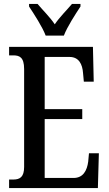

<svg xmlns="http://www.w3.org/2000/svg" viewBox="-20 -951 549 971"><path d="M211 -771H303C320 -816 362 -880 387 -918V-931H344C317 -899 281 -864 257 -828C233 -864 197 -899 170 -931H127V-918C152 -880 194 -816 211 -771ZM26 0H475L480 -176H430L426 -133C420 -89 401 -51 352 -51H206V-349H396V-399H206V-663H332C379 -663 397 -626 400 -581L404 -538H454L450 -714H26V-671H47C78 -671 102 -662 102 -602V-107C102 -56 81 -43 47 -43H26Z"/></svg>

Font: Noto Serif Sinhala ExtraCondensed Medium
Style: Regular
Weight: 500
Width: 2
Designer: Jelle Bosma - Monotype Design Team
Foundry: Monotype Imaging Inc.
Version: Version 2.007